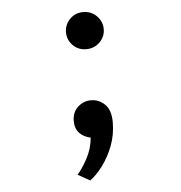

<svg xmlns="http://www.w3.org/2000/svg" viewBox="-50 -531 715 760"><g transform="rotate(-5 308.0 -151.0)"><path d="M278 182 230 155Q249.5 133.5 270.2 95.2Q291 57 294.5 13Q267.5 8 250.5 -10Q233.5 -28 233.5 -58Q233.5 -92.5 256 -113.2Q278.5 -134 308 -134Q340.5 -134 363.8 -110.8Q387 -87.5 387 -40Q387 10 370 54Q353 98 327.8 131.2Q302.5 164.5 278 182ZM308 -337Q276 -337 254.8 -358.8Q233.5 -380.5 233.5 -410.5Q233.5 -440.5 254.8 -462.5Q276 -484.5 308 -484.5Q340 -484.5 361.8 -462.5Q383.5 -440.5 383.5 -410.5Q383.5 -380.5 361.8 -358.8Q340 -337 308 -337Z"/></g></svg>

Font: Overpass Mono Light SemiBold
Style: Regular
Weight: 600
Monospace: yes
Version: Version 4.000